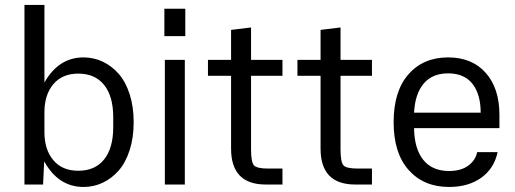

<svg xmlns="http://www.w3.org/2000/svg" viewBox="-20 -740 2065 770"><path d="M314.9 9.8Q214.4 9.8 157.2 -92.8L152.8 0H78.1V-720.2H158.2V-409.2Q215.3 -509.8 314.9 -509.8Q356 -509.8 392.1 -492.7Q428.2 -475.6 456.1 -443.8Q483.9 -412.1 500 -362.1Q516.1 -312 516.1 -250Q516.1 -188 500 -137.9Q483.9 -87.9 456.1 -56.2Q428.2 -24.4 392.1 -7.3Q356 9.8 314.9 9.8ZM158.2 -210Q158.2 -140.1 193.8 -97.7Q229.5 -55.2 293.9 -55.2Q361.3 -55.2 397.7 -100.8Q434.1 -146.5 434.1 -230V-270Q434.1 -353.5 397.7 -399.2Q361.3 -444.8 293.9 -444.8Q229.5 -444.8 193.8 -402.3Q158.2 -359.9 158.2 -290Z M641.1 0V-500H721.2V0ZM639.2 -595.2H723.1V-705.1H639.2Z M1045.9 0Q906.7 0 906.7 -144V-436H814V-500H906.7V-620.1L986.8 -629.9V-500H1112.8V-436H986.8V-141.1Q986.8 -89.8 998.5 -76.9Q1010.3 -64 1055.7 -64H1112.8V0Z M1404.8 0Q1265.6 0 1265.6 -144V-436H1172.9V-500H1265.6V-620.1L1345.7 -629.9V-500H1471.7V-436H1345.7V-141.1Q1345.7 -89.8 1357.4 -76.9Q1369.1 -64 1414.6 -64H1471.7V0Z M1780.8 9.8Q1679.7 9.8 1619.1 -57.9Q1558.6 -125.5 1558.6 -250Q1558.6 -374.5 1618.2 -442.1Q1677.7 -509.8 1776.9 -509.8Q1873 -509.8 1928 -447.8Q1982.9 -385.7 1982.9 -279.8V-226.1H1640.6Q1641.6 -143.6 1677.5 -98.9Q1713.4 -54.2 1780.8 -54.2Q1828.6 -54.2 1857.9 -75.7Q1887.2 -97.2 1893.6 -129.9H1975.6Q1961.9 -64.5 1910.2 -27.3Q1858.4 9.8 1780.8 9.8ZM1640.6 -288.1H1907.7Q1907.7 -361.8 1874.8 -403.8Q1841.8 -445.8 1776.9 -445.8Q1713.9 -445.8 1679.2 -404.8Q1644.5 -363.8 1640.6 -288.1Z"/></svg>

Font: TASA Orbiter Text
Style: Regular
Weight: 400
Designer: Weizhong Zhang
Version: Version 1.000;Glyphs 3.1.2 (3151)